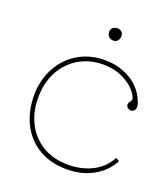

<svg xmlns="http://www.w3.org/2000/svg" viewBox="-111 -636 644 735"><g transform="rotate(20 211.0 -269.0)"><path d="M245 18Q179 18 131 -10Q83 -38 57 -88Q31 -138 30 -203Q30 -267 56.5 -317Q83 -367 130.5 -396Q178 -425 240 -425Q293 -425 337 -402Q381 -379 403 -337Q415 -315 416 -301.5Q417 -288 410 -282Q401 -275 391 -279Q381 -283 379 -291Q377 -300 381 -304.5Q385 -309 388 -314.5Q391 -320 385 -332Q369 -363 329.5 -385Q290 -407 240 -407Q184 -407 140.5 -381Q97 -355 72.5 -309Q48 -263 48 -203Q48 -144 72 -98Q96 -52 140 -26Q184 0 245 0Q301 -1 343.5 -23.5Q386 -46 408 -88L422 -79Q397 -33 350.5 -7.5Q304 18 245 18ZM243 -506Q232 -506 224.5 -513.5Q217 -521 217 -532Q217 -543 224.5 -549.5Q232 -556 243 -556Q254 -556 260.5 -549.5Q267 -543 267 -532Q267 -521 260.5 -513.5Q254 -506 243 -506Z"/></g></svg>

Font: Grandiflora One
Style: Regular
Weight: 400
Designer: Haesung Cho
Foundry: JAMO
Version: Version 1.000; ttfautohint (v1.8.4.7-5d5b);gftools[0.9.28]